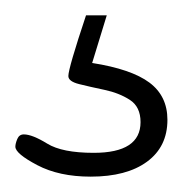

<svg xmlns="http://www.w3.org/2000/svg" viewBox="-20 -20 238 250"><path d="M98 210Q57 210 28.5 195Q0 180 0 171Q0 167 2.5 161Q5 155 11 155Q22 155 41.5 167Q61 179 102 179Q163 179 163 139Q163 119 149 110Q135 101 116 97Q97 93 83 89.5Q69 86 69 79Q69 69 92 0H119L100 62Q151 70 174.5 87.5Q198 105 198 136Q198 171 171.5 190.5Q145 210 98 210Z"/></svg>

Font: Asap Semi Expanded Thin
Style: Regular
Weight: 100
Width: 6
Designer: Pablo Cosgaya
Foundry: Omnibus-Type
Version: Version 3.001; ttfautohint (v1.8.4.7-5d5b)